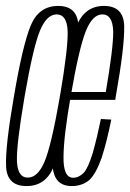

<svg xmlns="http://www.w3.org/2000/svg" viewBox="-23 -624 438 647"><path d="M66.5 3Q131.5 3 158.2 -63Q185 -129 215 -299.5Q244 -470 241.2 -537Q238.5 -604 173 -604Q107.5 -604 80.2 -537.2Q53 -470.5 24 -299.5Q-5.5 -129.5 -2.5 -63.2Q0.5 3 66.5 3ZM70.5 -25.5Q37 -25.5 34.2 -79Q31.5 -132.5 60 -299.5Q89 -466.5 111.8 -521Q134.5 -575.5 168 -575.5Q202 -575.5 204.8 -521.2Q207.5 -467 179 -299.5Q150 -133.5 127.2 -79.5Q104.5 -25.5 70.5 -25.5ZM218.5 3 223.5 -25Q190 -25 191 -95.5Q191.5 -165 215.5 -301Q243 -460.5 266 -518.5Q288.5 -575.5 322 -575.5Q356.5 -575.5 358.5 -518.5Q359 -462.5 333.5 -314H211.5L207 -287.5H365.5Q367 -295 367.5 -301Q397 -467 395.5 -536Q394 -604 327 -604Q261 -604 234 -533.5Q207.5 -463.5 179 -301Q155.5 -163.5 154 -80Q152.5 3 218.5 3ZM223.5 -25 218.5 3Q253.5 3 277.5 -17Q300 -37.5 319.5 -92Q337 -146.5 352 -221L317 -223Q304.5 -162 290 -110Q274.5 -58.5 259 -41.5Q242.5 -25 223.5 -25Z"/></svg>

Font: Anybody ExtraCondensed ExtraLight
Style: Italic
Weight: 250
Width: 2
Italic angle: -10°
Version: Version 1.113;gftools[0.9.25]